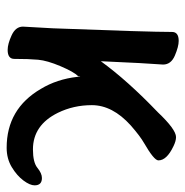

<svg xmlns="http://www.w3.org/2000/svg" viewBox="-10 -525 557 577"><g transform="rotate(90 268.5 -236.5)"><path d="M424 22Q307 22 247 -81Q218 -129 211 -190Q210 -199 209 -199V-193Q196 -180 179 -140Q162 -100 159.5 -72.5Q157 -45 157 -1Q157 19 130 19Q112 19 86 7Q60 -5 60 -27L65 -116Q76 -403 76 -475Q76 -495 103 -495Q120 -495 147 -483.5Q174 -472 174 -448Q170 -398 164 -261Q222 -341 317 -432Q369 -487 392 -487Q404 -487 420 -479Q462 -459 462 -434Q462 -421 410 -391Q389 -379 357 -351Q296 -296 296 -234Q296 -179 319 -132Q356 -57 429 -57Q468 -57 484.5 -70.5Q501 -84 515 -84Q537 -84 537 -62Q537 -48 522.5 -28.5Q508 -9 482.5 6.5Q457 22 424 22Z"/></g></svg>

Font: LXGW ZhenKai
Style: Regular
Weight: 400
Designer: LXGW / Fontworks Inc.
Foundry: LXGW / Fontworks Inc.
Version: Version 0.800;June 8, 2025